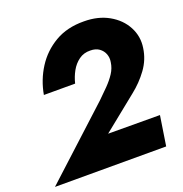

<svg xmlns="http://www.w3.org/2000/svg" viewBox="-128 -828 898 941"><g transform="rotate(-20 320.5 -357.0)"><path d="M0 0H580L604 -155L334 -156L514 -301Q561 -338 596 -386Q631 -434 639 -492Q648 -550 621 -601Q594 -652 539 -683Q484 -714 410 -714Q323 -715 259 -677.5Q195 -640 155.5 -578Q116 -516 103 -442H266Q274 -475 290 -504Q306 -533 331.5 -551.5Q357 -570 391 -569Q419 -569 437 -556Q455 -543 462.5 -523Q470 -503 466 -481Q462 -451 445 -425Q428 -399 403.5 -374Q379 -349 352 -323Z"/></g></svg>

Font: Jost
Style: Bold Italic
Weight: 700
Italic angle: -5°
Version: Version 3.710